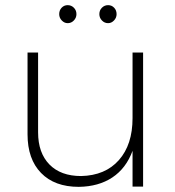

<svg xmlns="http://www.w3.org/2000/svg" viewBox="-20 -725 681 746"><path d="M277 -670Q277 -656 267 -645.5Q257 -635 243 -635Q230 -635 220 -645.5Q210 -656 210 -670Q210 -685 219.5 -695Q229 -705 243 -705Q257 -705 267 -695Q277 -685 277 -670ZM433 -670Q433 -656 423 -645.5Q413 -635 400 -635Q386 -635 376 -645.5Q366 -656 366 -670Q366 -685 376 -695Q386 -705 400 -705Q414 -705 423.5 -695Q433 -685 433 -670ZM536 -521V0H495V-139Q470 -71 416.5 -35.5Q363 0 286 1Q192 1 139.5 -53Q87 -107 87 -203V-521H128V-211Q128 -131 172 -86Q216 -41 295 -41Q389 -43 442 -103Q495 -163 495 -266V-521Z"/></svg>

Font: TypoPRO Montserrat
Style: Regular
Weight: 275
Designer: Julieta Ulanovsky
Foundry: Julieta Ulanovsky
Version: Version 6.001